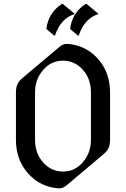

<svg xmlns="http://www.w3.org/2000/svg" viewBox="-20 -977 660 1006"><path d="M428.7 -956.5Q428.7 -956.5 433.6 -956.5L496.6 -903.8Q422.9 -881.3 392.6 -791H387.7L347.2 -825.2Q357.9 -910.2 428.7 -956.5ZM304.2 -956.5H309.1L372.1 -903.8Q298.3 -881.3 268.1 -791H263.2L222.7 -825.2Q233.4 -910.2 304.2 -956.5ZM310.1 -78.1Q372.1 -78.1 413.6 -126.5Q456.5 -175.8 456.5 -244.1V-493.2Q456.5 -563.5 414.6 -610.8Q371.6 -659.2 310.1 -659.2Q248 -659.2 206.5 -610.8Q163.6 -561.5 163.6 -493.2V-244.1Q163.6 -173.8 205.6 -126.5Q248.5 -78.1 310.1 -78.1ZM293.5 9.8Q277.3 9.8 258.8 6.3Q177.2 -8.8 122.6 -73.7Q63.5 -144 63.5 -244.1V-493.2Q63.5 -519.5 72.3 -537.6Q79.6 -552.7 99.6 -569.8L289.1 -729.5Q310.1 -747.1 326.7 -747.1Q342.8 -747.1 361.3 -743.7Q442.9 -728.5 497.6 -663.6Q556.6 -593.3 556.6 -493.2V-244.1Q556.6 -217.8 547.9 -199.7Q540.5 -184.6 520.5 -167.5L331.1 -7.8Q310.1 9.8 293.5 9.8Z"/></svg>

Font: Gothica
Style: Book
Weight: 400
Designer: Wojciech Kalinowski "wmk69" (wmk69@o2.pl)
Foundry: Wojciech Kalinowski "wmk69" (wmk69@o2.pl)
Version: Version 2.1.0; 2021-05-14